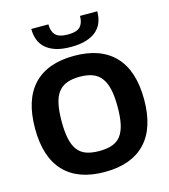

<svg xmlns="http://www.w3.org/2000/svg" viewBox="-140 -1094 1071 1214"><g transform="rotate(-15 396.0 -487.0)"><path d="M394 -809Q335 -809 294.5 -822Q254 -835 228 -858.5Q202 -882 190.5 -914Q179 -946 179 -984H291Q291 -938 314 -914Q337 -890 394 -890Q453 -890 475.5 -914Q498 -938 498 -984H611Q611 -945 599 -913Q587 -881 561 -858Q535 -835 493.5 -822Q452 -809 394 -809ZM396 10Q221 10 130 -86Q39 -182 39 -369Q39 -558 130 -654Q221 -750 396 -750Q570 -750 661.5 -653.5Q753 -557 753 -369Q753 -182 661.5 -86Q570 10 396 10ZM396 -127Q446 -127 481 -139.5Q516 -152 537.5 -180.5Q559 -209 569 -255Q579 -301 579 -369Q579 -436 568.5 -482.5Q558 -529 536 -558Q514 -587 479.5 -600Q445 -613 396 -613Q347 -613 312 -600Q277 -587 255 -558.5Q233 -530 223 -483Q213 -436 213 -369Q213 -301 223 -255Q233 -209 254.5 -180.5Q276 -152 311 -139.5Q346 -127 396 -127Z"/></g></svg>

Font: Encode Sans Normal
Style: Bold
Weight: 700
Designer: Pablo Impallari, Andres Torresi
Foundry: Pablo Impallari, Andres Torresi
Version: Version 1.000; ttfautohint (v1.00) -l 8 -r 50 -G 200 -x 14 -